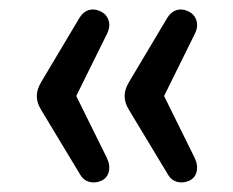

<svg xmlns="http://www.w3.org/2000/svg" viewBox="-20 -465 484 399"><path d="M188.5 -88.5Q176.5 -84 165 -87.2Q153.5 -90.5 147 -101.5L65 -237.5Q56.5 -251.5 56.5 -265.2Q56.5 -279 65 -293.5L145.5 -428.5Q153 -440.5 164.2 -444Q175.5 -447.5 187.5 -442Q201 -436.5 205.5 -423Q210 -409.5 202 -394L138.5 -265.5L202 -137Q209.5 -121.5 206 -107.8Q202.5 -94 188.5 -88.5ZM371 -88.5Q359 -84 347.5 -87.2Q336 -90.5 329.5 -101.5L247.5 -237.5Q239 -251.5 239 -265.2Q239 -279 247.5 -293.5L328 -428.5Q335.5 -440.5 346.8 -444Q358 -447.5 370 -442Q383.5 -436.5 388 -423Q392.5 -409.5 384.5 -394L321 -265.5L384.5 -137Q392 -121.5 388.5 -107.8Q385 -94 371 -88.5Z"/></svg>

Font: Nunito ExtraLight
Style: Regular
Weight: 200
Designer: Vernon Adams
Foundry: Vernon Adams
Version: Version 3.602;April 4, 2023;FontCreator 14.0.0.2856 64-bit